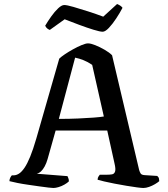

<svg xmlns="http://www.w3.org/2000/svg" viewBox="-20 -936 835 956"><path d="M246 0Q241 0 222 -2Q203 -4 176 -8Q149 -12 120.5 -16Q92 -20 67 -25Q42 -30 27 -34Q27 -43 31 -51Q35 -59 39 -63H48Q61 -63 74.5 -71.5Q88 -80 102 -100.5Q116 -121 130.5 -156.5Q145 -192 161 -247L275 -644Q284 -653 302.5 -665.5Q321 -678 343.5 -690.5Q366 -703 386.5 -711.5Q407 -720 418 -720Q432 -720 454.5 -711Q477 -702 500.5 -688.5Q524 -675 538 -661L673 -89Q676 -79 680.5 -72Q685 -65 700 -64L763 -60Q766 -56 769 -53Q772 -50 773 -34Q765 -27 751.5 -19Q738 -11 722.5 -5.5Q707 0 694 0Q685 0 662 -3Q639 -6 609.5 -11Q580 -16 551 -21.5Q522 -27 499 -32.5Q476 -38 466 -41Q466 -51 471 -58Q476 -65 477 -66H511Q527 -66 538 -68Q549 -70 553 -82Q557 -94 550 -123L514 -286H257L217 -144Q211 -123 202.5 -107.5Q194 -92 184.5 -83Q175 -74 163 -71L316 -59Q317 -56 320 -49.5Q323 -43 323 -33Q315 -25 301 -17Q287 -9 272 -4.5Q257 0 246 0ZM273 -344Q325 -344 369.5 -346Q414 -348 447 -350.5Q480 -353 497 -356L439 -613Q417 -628 395.5 -636.5Q374 -645 354 -649ZM491 -778Q478 -778 445.5 -788Q413 -798 374 -812.5Q335 -827 302 -840L228 -787Q222 -789 215.5 -794Q209 -799 205 -808Q218 -830 235 -854Q252 -878 269.5 -894.5Q287 -911 300 -911Q313 -911 346 -901.5Q379 -892 419.5 -879Q460 -866 494 -853L563 -916Q573 -912 580 -907Q587 -902 590 -897Q577 -872 558.5 -844Q540 -816 522 -797Q504 -778 491 -778Z"/></svg>

Font: Texturina Medium 12pt Medium
Style: Regular
Weight: 500
Version: Version 1.002